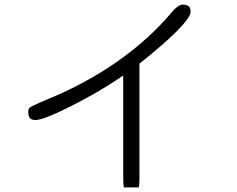

<svg xmlns="http://www.w3.org/2000/svg" viewBox="-20 -756 1040 843"><path d="M589.4 66.9Q592.3 54.2 592.3 20.5V-476.6Q765.6 -614.7 805.7 -676.8Q816.9 -694.3 816.9 -703.1Q816.9 -719.7 809.6 -727.5Q800.8 -735.8 781.2 -735.8Q766.6 -735.8 744.1 -713.4Q737.8 -707 726.6 -693.4Q543.5 -481 245.1 -344.2Q128.9 -295.9 111.3 -284.2Q107.4 -280.8 105.7 -276.1Q104 -271.5 104 -264.6Q104 -245.1 112.3 -236.3Q120.1 -229 135.7 -229Q170.4 -229 289.6 -288.8Q408.7 -348.6 504.9 -413.6L521 -424.8V20.5Q521 54.2 523.9 66.9Z"/></svg>

Font: YuPearl-ExtraLight
Style: ExtraLight
Weight: 200
Designer: Max Yao
Foundry: Max-Everyday
Version: Version 1.011; ttfautohint (v1.8.3)